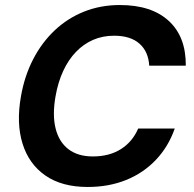

<svg xmlns="http://www.w3.org/2000/svg" viewBox="-20 -732 771 764"><path d="M328.9 12Q226.3 12 160.7 -33.5Q95 -79 69.7 -160.5Q44.4 -242 63.4 -348.8Q77.4 -429.2 111.7 -495.8Q146 -562.4 197.3 -610.9Q248.6 -659.4 314.3 -685.7Q380.1 -712 456.9 -712Q582.9 -712 651.6 -648.8Q720.3 -585.7 719.3 -470.6H573.8Q570.6 -526.8 534.9 -558.3Q499.3 -589.9 433.9 -589.9Q388.7 -589.9 350.5 -573.4Q312.3 -556.8 282.2 -525.4Q252.1 -494.1 231.4 -449.4Q210.7 -404.7 201 -348.8Q187.9 -274.7 201.2 -221Q214.5 -167.3 252.2 -138.4Q289.8 -109.5 349.5 -109.5Q414.9 -109.5 461 -138.6Q507.1 -167.7 529.9 -220.6H675.4Q650 -148.3 600.4 -96Q550.9 -43.7 481.9 -15.8Q413 12 328.9 12Z"/></svg>

Font: DM Sans 9pt
Style: Italic
Weight: 400
Italic angle: -10°
Designer: Colophon Foundry, Jonny Pinhorn
Foundry: Colophon Foundry
Version: Version 4.004